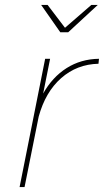

<svg xmlns="http://www.w3.org/2000/svg" viewBox="-20 -754 419 774"><path d="M379 -517 377 -497Q290 -495 226.5 -439Q163 -383 136 -284L79 0H59L162 -517H182L154 -377Q191 -443 248.5 -479.5Q306 -516 379 -517ZM348 -734H374L255 -624H223L146 -734H172L242 -642Z"/></svg>

Font: Gontserrat Thin
Style: Italic
Weight: 250
Italic angle: -11.3°
Designer: Julieta Ulanovsky
Foundry: Julieta Ulanovsky
Version: Version 6.001